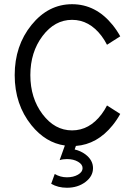

<svg xmlns="http://www.w3.org/2000/svg" viewBox="-20 -674 632 899"><path d="M293.5 205.1Q251.5 205.1 219.7 186.5L236.3 140.6Q262.2 156.2 293.5 156.2Q323.7 156.2 345.2 143.8Q366.7 131.3 366.7 113.3Q366.7 95.7 345.5 83.3Q324.2 70.8 293.5 70.8Q274.4 70.8 259.3 75.7L283.7 7.3Q193.8 -5.4 127.4 -87.4Q48.8 -184.6 48.8 -322.3Q48.8 -460 127.4 -557.1Q206.1 -654.3 317.4 -654.3Q428.7 -654.3 507.3 -557.1Q527.8 -531.7 543 -503.9L481 -464.4Q470.2 -485.8 455.6 -505.4Q398.4 -581.1 317.4 -581.1Q236.3 -581.1 179.2 -505.4Q122.1 -429.7 122.1 -322.3Q122.1 -214.8 179.2 -139.2Q236.3 -63.5 317.4 -63.5Q398.4 -63.5 455.6 -139.2Q470.2 -158.7 481 -180.2L543 -140.6Q527.8 -112.8 507.3 -87.4Q435.1 2 335.4 9.3L329.6 25.9Q357.4 32.2 379.9 48.8Q415.5 75.7 415.5 113.3Q415.5 151.4 379.9 178.2Q344.2 205.1 293.5 205.1Z"/></svg>

Font: Catrinity
Style: Regular
Weight: 400
Designer: Alexander Lange
Foundry: High-Logic / Made with FontCreator
Version: Version 2.090;May 20, 2024;FontCreator 15.0.0.2974 64-bit